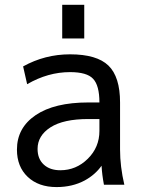

<svg xmlns="http://www.w3.org/2000/svg" viewBox="-20 -759 588 791"><path d="M134.8 -145.5Q134.8 -104.5 160.2 -81.1Q185.5 -57.6 228.5 -57.6Q293.9 -57.6 341.8 -105Q389.6 -152.3 389.6 -219.7V-268.6H343.8Q241.2 -268.6 188 -234.4Q134.8 -200.2 134.8 -145.5ZM236.3 -600.6V-739.3H327.1V-600.6ZM268.6 -535.2Q378.9 -535.2 426.8 -488.8Q474.6 -442.4 474.6 -336.9V-142.6Q474.6 -73.2 492.2 2H408.2Q400.4 -39.1 398.4 -76.2Q372.1 -39.1 329.1 -15.6Q278.3 11.7 212.9 11.7Q138.7 11.7 94.2 -30.3Q49.8 -72.3 49.8 -142.6Q49.8 -232.4 127 -284.7Q204.1 -336.9 343.8 -336.9H389.6Q389.6 -407.2 363.3 -434.6Q337.9 -461.9 268.6 -461.9Q177.7 -461.9 91.8 -412.1L75.2 -485.4Q165 -535.2 268.6 -535.2Z"/></svg>

Font: Gen Shin Gothic Regular
Style: Regular
Weight: 400
Designer: [Source Han Sans]
Ryoko NISHIZUKA  (kana & ideographs); Paul D. Hunt (Latin, Greek & Cyrillic); Wenlong ZHANG  (bopomofo
Version: Version 1.002.20150607